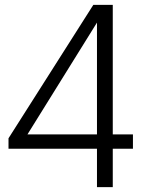

<svg xmlns="http://www.w3.org/2000/svg" viewBox="-20 -770 630 790"><path d="M527 -158H444V0H379V-158H15V-201L364 -750H444V-217H527ZM379 -217V-677L93 -217Z"/></svg>

Font: Oakes Grotesk Light
Style: Italic
Weight: 300
Italic angle: -8°
Designer: Samuel Oakes
Foundry: Samuel Oakes
Version: Version 1.000;PS 001.000;hotconv 1.0.88;makeotf.lib2.5.64775